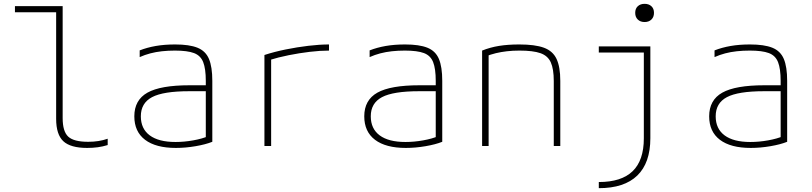

<svg xmlns="http://www.w3.org/2000/svg" viewBox="-20 -762 4240 1002"><path d="M435 10Q348 10 310.5 -25Q273 -60 273 -142V-698H58V-730H307V-146Q307 -76 336 -49Q365 -22 440 -22Q469 -22 494 -26Q519 -30 542 -38V-5Q516 3 490 6.5Q464 10 435 10Z M898 10Q793 10 737 -32.5Q681 -75 681 -155Q681 -240 749.5 -278.5Q818 -317 969 -317H1070V-286H968Q832 -286 773.5 -255Q715 -224 715 -155Q715 -90 761.5 -55.5Q808 -21 896 -21Q941 -21 988.5 -29.5Q1036 -38 1068 -52L1054 -31V-340Q1054 -403 1040.5 -437.5Q1027 -472 992.5 -485Q958 -498 893 -498Q857 -498 825 -494.5Q793 -491 764.5 -483.5Q736 -476 709 -464V-499Q747 -514 792.5 -522Q838 -530 894 -530Q968 -530 1010.5 -513Q1053 -496 1070.5 -454.5Q1088 -413 1088 -340V-22Q1053 -8 1000.5 1Q948 10 898 10Z M1360 -475Q1412 -492 1471.5 -504Q1531 -516 1589.5 -523Q1648 -530 1697 -530V-498Q1651 -498 1596.5 -491.5Q1542 -485 1487 -474Q1432 -463 1384 -448L1395 -465V0H1360Z M2098 10Q1993 10 1937 -32.5Q1881 -75 1881 -155Q1881 -240 1949.5 -278.5Q2018 -317 2169 -317H2270V-286H2168Q2032 -286 1973.5 -255Q1915 -224 1915 -155Q1915 -90 1961.5 -55.5Q2008 -21 2096 -21Q2141 -21 2188.5 -29.5Q2236 -38 2268 -52L2254 -31V-340Q2254 -403 2240.5 -437.5Q2227 -472 2192.5 -485Q2158 -498 2093 -498Q2057 -498 2025 -494.5Q1993 -491 1964.5 -483.5Q1936 -476 1909 -464V-499Q1947 -514 1992.5 -522Q2038 -530 2094 -530Q2168 -530 2210.5 -513Q2253 -496 2270.5 -454.5Q2288 -413 2288 -340V-22Q2253 -8 2200.5 1Q2148 10 2098 10Z M2496 -498Q2538 -515 2584.5 -522.5Q2631 -530 2690 -530Q2772 -530 2818.5 -513Q2865 -496 2884.5 -454.5Q2904 -413 2904 -340V0H2870V-339Q2870 -402 2854.5 -436.5Q2839 -471 2800.5 -484.5Q2762 -498 2691 -498Q2656 -498 2625.5 -494.5Q2595 -491 2568 -484.5Q2541 -478 2513 -467L2530 -490V0H2496Z M3105 188Q3223 188 3281.5 131.5Q3340 75 3340 -40V-488H3105V-520H3374V-41Q3374 88 3306 154Q3238 220 3105 220ZM3344 -647Q3322 -647 3308.5 -660Q3295 -673 3295 -695Q3295 -717 3308.5 -729.5Q3322 -742 3344 -742Q3366 -742 3379.5 -729.5Q3393 -717 3393 -695Q3393 -673 3379.5 -660Q3366 -647 3344 -647Z M3898 10Q3793 10 3737 -32.5Q3681 -75 3681 -155Q3681 -240 3749.5 -278.5Q3818 -317 3969 -317H4070V-286H3968Q3832 -286 3773.5 -255Q3715 -224 3715 -155Q3715 -90 3761.5 -55.5Q3808 -21 3896 -21Q3941 -21 3988.5 -29.5Q4036 -38 4068 -52L4054 -31V-340Q4054 -403 4040.5 -437.5Q4027 -472 3992.5 -485Q3958 -498 3893 -498Q3857 -498 3825 -494.5Q3793 -491 3764.5 -483.5Q3736 -476 3709 -464V-499Q3747 -514 3792.5 -522Q3838 -530 3894 -530Q3968 -530 4010.5 -513Q4053 -496 4070.5 -454.5Q4088 -413 4088 -340V-22Q4053 -8 4000.5 1Q3948 10 3898 10Z"/></svg>

Font: M PLUS Code Latin Expanded ExtraLight
Style: Regular
Weight: 250
Width: 7
Designer: Coji Morishita
Foundry: UNDERFOREST DESIGN
Version: Version 1.002; ttfautohint (v1.8.3)